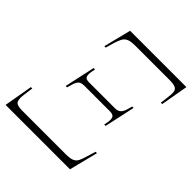

<svg xmlns="http://www.w3.org/2000/svg" viewBox="-200 -845 976 976"><g transform="rotate(45 288.0 -357.0)"><path d="M139 -566 176 -714H581L555 -566H545L550 -605Q554 -634 552.5 -650Q551 -666 537.5 -672.5Q524 -679 493 -679H249Q217 -679 201 -672Q185 -665 176.5 -649Q168 -633 160 -605L149 -566ZM143 -284 179 -449H189L185 -428Q181 -404 186 -392.5Q191 -381 214 -381H400Q422 -381 433 -392.5Q444 -404 450 -428L456 -449H466L430 -284H420L424 -305Q428 -329 422 -340.5Q416 -352 393 -352H208Q185 -352 175 -340.5Q165 -329 159 -305L153 -284ZM-5 0 22 -155H32L25 -105Q20 -69 28 -54Q36 -39 75 -39H389Q419 -39 434.5 -45.5Q450 -52 457.5 -66.5Q465 -81 472 -106L487 -155H497L458 0Z"/></g></svg>

Font: Noto Serif Display SemiCondensed ExtraLight
Style: Italic
Weight: 200
Width: 4
Italic angle: -12°
Designer: Monotype Design Team
Foundry: Monotype Imaging Inc.
Version: Version 2.009